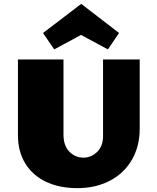

<svg xmlns="http://www.w3.org/2000/svg" viewBox="-20 -966 812 995"><path d="M73 -265V-658H309V-269Q309 -211 339.5 -180Q370 -149 413 -149Q453 -149 483.5 -179Q514 -209 514 -260V-658H704V-300Q704 -208 663.5 -138Q623 -68 549.5 -29.5Q476 9 381 9Q288 9 218.5 -24Q149 -57 111 -119Q73 -181 73 -265ZM539 -710 400 -785 261 -710 203 -795 401 -946 597 -795Z"/></svg>

Font: Ysabeau Black
Style: Regular
Weight: 900
Designer: Christian Thalmann (Catharsis Fonts)
Version: Version 0.003